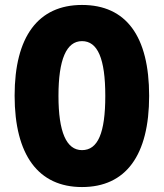

<svg xmlns="http://www.w3.org/2000/svg" viewBox="-20 -745 661 775"><path d="M582 -358C582 -599 489 -725 311 -725C134 -725 39 -597 39 -359C39 -119 135 10 311 10C488 10 582 -118 582 -358ZM216 -358C216 -505 248 -579 311 -579C374 -579 405 -509 405 -358C405 -208 375 -139 311 -139C248 -139 216 -212 216 -358Z"/></svg>

Font: Noto Sans Telugu ExtraCondensed Black
Style: Regular
Weight: 900
Width: 2
Designer: Jelle Bosma - Monotype Design Team
Foundry: Monotype Imaging Inc.
Version: Version 2.005